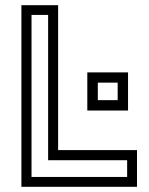

<svg xmlns="http://www.w3.org/2000/svg" viewBox="-20 -720 575 740"><path d="M62.5 0V-700H204V-141.5H508V0ZM101.5 -38H470V-102.5H165.5V-662.5H101.5ZM316.5 -294V-441H473.5V-294ZM357 -334H433.5V-401.5H357Z"/></svg>

Font: Tourney Thin
Style: Regular
Weight: 400
Version: Version 1.015